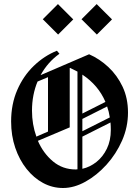

<svg xmlns="http://www.w3.org/2000/svg" viewBox="-20 -906 668 950"><path d="M459.2 -735 383.3 -810.8 458.3 -885.8 534.2 -810ZM267.5 -735 191.7 -810.8 266.7 -885.8 342.5 -810ZM291.7 24.2Q239.2 24.2 192.9 -0.8Q146.7 -25.8 111.3 -70.4Q75.8 -115 55.4 -175Q35 -235 35 -305Q35 -390.8 65.4 -460.8Q95.8 -530.8 147.5 -580.4Q199.2 -630 261.7 -655L274.2 -640Q216.7 -599.2 180.8 -534.2L420.8 -637.5Q472.5 -615 516.2 -574.2Q560 -533.3 586.7 -476.7Q613.3 -420 613.3 -349.2Q613.3 -277.5 584.2 -210.8Q555 -144.2 507.1 -91.3Q459.2 -38.3 402.9 -7.1Q346.7 24.2 291.7 24.2ZM325 -275.8 167.5 -209.2Q194.2 -147.5 242.1 -107.5Q290 -67.5 355 -67.5Q359.2 -67.5 363.3 -68.3V-551.7Q345.8 -560.8 326.7 -570L325 -569.2ZM387.5 -536.7V-344.2L501.7 -401.7Q466.7 -484.2 387.5 -536.7ZM138.3 -358.3Q138.3 -290.8 160 -230L217.5 -255V-524.2L165.8 -502.5Q152.5 -470.8 145.4 -434.6Q138.3 -398.3 138.3 -358.3ZM387.5 -317.5V-256.7L523.3 -325Q519.2 -353.3 510 -379.2ZM528.3 -263.3Q528.3 -282.5 526.7 -300L387.5 -230V-70.8Q425 -79.2 457.1 -104.6Q489.2 -130 508.8 -170.4Q528.3 -210.8 528.3 -263.3Z"/></svg>

Font: Manufacturing Consent
Style: Regular
Weight: 400
Version: Version 3.000; ttfautohint (v1.8.4.7-5d5b)